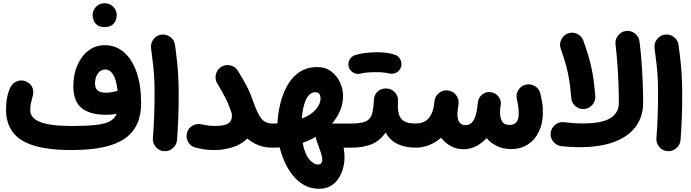

<svg xmlns="http://www.w3.org/2000/svg" viewBox="-20 -856 4248 1181"><path d="M17.1 -182.1Q17.1 -262.7 44.4 -319.8Q58.1 -347.2 87.9 -357.2Q117.7 -367.2 144.5 -353Q171.9 -339.4 180.7 -313.5Q189.5 -287.6 178.2 -252.9Q174.8 -242.7 170.4 -222.2Q166 -201.7 166 -178.7Q166 -129.9 226.8 -105.5Q287.6 -81.1 421.4 -81.1Q513.7 -81.1 570.3 -87.6Q627 -94.2 656.5 -110.6Q686 -127 697.3 -155.3Q664.1 -149.9 631.8 -149.9Q532.7 -149.9 481.9 -191.7Q431.2 -233.4 431.2 -324.7Q431.2 -398.9 456.5 -456.1Q481.9 -513.2 525.4 -545.7Q568.8 -578.1 623.5 -578.1Q692.4 -578.1 742.9 -534.2Q793.5 -490.2 820.8 -410.2Q848.1 -330.1 848.1 -221.2Q848.1 -72.8 746.8 -2.9Q645.5 66.9 421.4 66.9Q274.4 66.9 185.5 38.6Q96.7 10.3 56.9 -45.4Q17.1 -101.1 17.1 -182.1ZM564.5 -343.3Q564.5 -312.5 581.5 -299.1Q598.6 -285.6 632.3 -285.6Q649.9 -285.6 667.5 -289.1Q685.1 -292.5 699.2 -295.9Q701.2 -296.4 703.1 -296.9Q695.8 -366.7 675.8 -397.7Q655.8 -428.7 627 -428.7Q600.6 -428.7 582.5 -404.8Q564.5 -380.9 564.5 -343.3ZM549.8 -763.7Q549.8 -791.5 570.3 -813.7Q590.8 -835.9 622.6 -835.9Q645.5 -835.9 661.4 -826.2Q677.2 -816.4 686.5 -802.2Q698.2 -782.7 698.2 -763.7Q698.2 -749 691.9 -731.7Q685.5 -714.4 669.2 -701.9Q652.8 -689.5 623.5 -689.5Q593.3 -689.5 577.6 -702.1Q562 -714.8 555.7 -731.4Q549.8 -747.6 549.8 -763.7Z M909.2 -559.6Q905.3 -589.8 924.1 -614.5Q942.9 -639.2 973.1 -643.1Q1003.4 -647 1028.1 -628.2Q1052.7 -609.4 1056.6 -579.1Q1065.4 -514.2 1070.3 -464.8Q1075.2 -415.5 1077.1 -369.4Q1079.1 -323.2 1079.1 -267.6Q1079.1 -196.8 1076.4 -125.7Q1073.7 -54.7 1068.8 5.4Q1066.4 35.6 1042.5 55.9Q1018.6 76.2 988.3 73.7Q957.5 71.3 937.7 47.4Q918 23.4 920.4 -6.3Q925.3 -66.9 928 -137Q930.7 -207 930.7 -274.9Q930.7 -325.2 929 -365.2Q927.2 -405.3 922.6 -450.2Q918 -495.1 909.2 -559.6Z M1130.4 -40Q1138.7 -69.3 1164.6 -83.5Q1190.4 -97.7 1221.7 -90.8Q1242.7 -86.4 1261 -84Q1279.3 -81.5 1300.8 -81.5Q1345.2 -81.5 1367.9 -89.4Q1390.6 -97.2 1398.7 -111.6Q1406.7 -126 1406.7 -145Q1406.7 -151.9 1405.3 -158.7Q1401.4 -168.9 1397.5 -180.7Q1385.7 -216.8 1365.5 -255.9Q1345.2 -294.9 1316.4 -342.8Q1300.8 -368.7 1308.1 -398.9Q1315.4 -429.2 1341.3 -445.3Q1367.2 -460.9 1397.5 -453.6Q1427.7 -446.3 1443.4 -420.4Q1472.7 -373 1496.1 -329.1Q1519.5 -285.2 1538.1 -229.5Q1563.5 -158.2 1587.2 -127.2Q1610.8 -96.2 1657.2 -96.2H1657.7Q1688.5 -96.2 1710 -74.5Q1731.4 -52.7 1731.4 -22Q1731.4 8.3 1710 30.3Q1688.5 52.2 1657.7 52.2H1657.2Q1606.4 52.2 1568.1 36.6Q1529.8 21 1501.5 -3.9Q1462.4 34.7 1407.2 50.8Q1352.1 66.9 1300.8 66.9Q1266.6 66.9 1241.7 63.7Q1216.8 60.5 1181.2 51.3Q1151.9 43.9 1137.2 16.6Q1122.6 -10.7 1130.4 -40Z M1583.5 -22Q1583.5 -52.7 1605.5 -74.5Q1627.4 -96.2 1657.7 -96.2Q1672.4 -96.2 1686.5 -96.7Q1689 -151.9 1702.6 -212.2Q1716.3 -272.5 1744.4 -325Q1772.5 -377.4 1818.6 -410.4Q1864.7 -443.4 1932.6 -443.4Q1982.4 -443.4 2017.8 -416.3Q2053.2 -389.2 2071.8 -348.4Q2090.3 -307.6 2090.3 -266.6Q2090.3 -221.7 2072.8 -178Q2055.2 -134.3 2022.5 -96.2H2141.1Q2171.9 -96.2 2193.4 -74.5Q2214.8 -52.7 2214.8 -22Q2214.8 8.3 2193.4 30.3Q2171.9 52.2 2141.1 52.2H2093.8Q2099.1 83.5 2099.1 113.3Q2099.1 143.1 2090.6 176.5Q2082 210 2063.7 239.3Q2045.4 268.6 2015.4 286.9Q1985.4 305.2 1942.4 305.2Q1892.6 305.2 1852.8 283.4Q1813 261.7 1783 225.1Q1752.9 188.5 1732.4 143.1Q1711.9 97.7 1700.2 50.8Q1679.2 52.2 1657.7 52.2Q1627.4 52.2 1605.5 30.3Q1583.5 8.3 1583.5 -22ZM1917.5 -288.6Q1886.2 -288.6 1864.5 -247.8Q1842.8 -207 1836.4 -126.5Q1895 -149.4 1923.3 -183.6Q1951.7 -217.8 1951.7 -249Q1951.7 -267.1 1944.6 -277.8Q1937.5 -288.6 1917.5 -288.6ZM1940.9 46.9Q1934.6 30.3 1929.2 14.2Q1923.8 -2 1921.9 -14.2Q1884.8 7.8 1841.8 22.5Q1854 89.8 1881.1 122.8Q1908.2 155.8 1935.1 155.8Q1962.4 155.8 1962.4 126.5Q1962.4 110.8 1955.8 89.4Q1949.2 67.9 1940.9 46.9Z M2066.4 -22Q2066.4 -52.7 2088.6 -74.5Q2110.8 -96.2 2141.1 -96.2Q2202.6 -96.2 2231 -109.9Q2259.3 -123.5 2268.3 -155.3Q2277.3 -187 2279.8 -241.2Q2281.7 -275.9 2304.9 -294.9Q2328.1 -314 2359.4 -311.5Q2390.1 -309.6 2410.4 -286.4Q2430.7 -263.2 2428.2 -232.9Q2422.9 -158.7 2446.3 -127.4Q2469.7 -96.2 2536.6 -96.2H2537.1Q2567.9 -96.2 2589.4 -74.5Q2610.8 -52.7 2610.8 -22Q2610.8 8.3 2589.4 30.3Q2567.9 52.2 2537.1 52.2H2536.6Q2474.6 52.2 2428 31Q2381.3 9.8 2352.1 -40.5Q2313.5 13.2 2262.2 32.7Q2210.9 52.2 2141.1 52.2Q2110.8 52.2 2088.6 30.3Q2066.4 8.3 2066.4 -22ZM2125 -444.3Q2118.7 -467.3 2130.1 -488.5Q2141.6 -509.8 2165.5 -517.6Q2192.9 -525.9 2229 -530.3Q2265.1 -534.7 2300.8 -534.7Q2337.9 -534.7 2367.4 -529.5Q2397 -524.4 2417.5 -516.1Q2441.4 -502.4 2447.8 -476.3Q2454.1 -450.2 2439.5 -428.7Q2427.2 -411.6 2409.9 -406Q2392.6 -400.4 2374 -404.3Q2359.9 -407.7 2339.6 -409.9Q2319.3 -412.1 2300.8 -412.1Q2268.1 -412.1 2241.5 -410.2Q2214.8 -408.2 2198.2 -403.3Q2175.3 -397 2153.6 -409.2Q2131.8 -421.4 2125 -444.3Z M2462.9 -22Q2462.9 -52.7 2484.9 -74.5Q2506.8 -96.2 2537.1 -96.2Q2627.9 -96.2 2647.9 -199.2Q2649.4 -213.9 2652.8 -236.8V-237.8Q2653.3 -238.3 2653.3 -239.3Q2653.3 -239.3 2653.3 -239.7Q2657.2 -261.2 2673.3 -277.3Q2673.8 -277.8 2674.3 -278.3Q2674.3 -278.3 2674.3 -278.3Q2686.5 -290.5 2703.1 -296.4Q2719.7 -302.2 2737.3 -299.3Q2767.6 -294.9 2786.1 -270Q2804.7 -245.1 2800.3 -214.8Q2795.9 -186.5 2794.7 -173.8Q2793.5 -161.1 2793.5 -153.3Q2793.5 -86.4 2844.2 -86.4Q2873 -86.4 2890.4 -111.3Q2907.7 -136.2 2916 -196.8Q2917 -210.9 2919.9 -229.5Q2921.9 -243.2 2929.2 -255.4Q2929.2 -255.9 2929.7 -255.9Q2930.2 -256.3 2930.2 -256.8Q2940.4 -273.4 2958.3 -282.5Q2976.1 -291.5 2996.1 -289.6Q2997.6 -289.6 2999 -289.1H3000Q3028.8 -284.7 3046.6 -261.2Q3064.5 -237.8 3060.1 -210.9Q3058.6 -198.7 3056.6 -187Q3055.7 -175.8 3055.7 -165.5Q3055.7 -131.3 3068.6 -109.4Q3081.5 -87.4 3114.3 -87.4Q3170.9 -87.4 3170.9 -156.7Q3170.9 -178.2 3167.7 -200.4Q3164.6 -222.7 3159.2 -246.6Q3152.3 -276.4 3168.7 -302.7Q3185.1 -329.1 3214.8 -335.4Q3244.6 -342.3 3271 -325.9Q3297.4 -309.6 3303.7 -279.8Q3310.5 -252 3313.7 -233.6Q3316.9 -215.3 3318.1 -200.2Q3319.3 -185.1 3319.3 -166Q3319.3 -97.7 3294.9 -46.6Q3270.5 4.4 3226.6 32.7Q3182.6 61 3124 61Q3077.6 61 3039.3 43.5Q3001 25.9 2973.1 -6.3Q2943.4 25.9 2907.2 43.9Q2871.1 62 2832 62Q2789.1 62 2753.4 42.7Q2717.8 23.4 2692.9 -8.8Q2660.6 19.5 2621.1 35.9Q2581.5 52.2 2537.1 52.2Q2506.8 52.2 2484.9 30.3Q2462.9 8.3 2462.9 -22Z M3367.2 -36.6Q3369.6 -67.4 3393.8 -87.6Q3418 -107.9 3447.8 -104.5Q3482.9 -100.6 3510.3 -98.6Q3537.6 -96.7 3564.5 -96.7Q3684.1 -96.7 3735.4 -130.1Q3786.6 -163.6 3786.6 -221.7Q3786.6 -277.8 3784.2 -342.5Q3781.7 -407.2 3777.1 -469.7Q3772.5 -532.2 3766.1 -582Q3762.2 -612.3 3781.2 -637Q3800.3 -661.6 3830.1 -665.5Q3860.4 -669.4 3885 -650.4Q3909.7 -631.3 3913.6 -601.1Q3920.9 -545.4 3925.8 -480Q3930.7 -414.6 3933.3 -347.9Q3936 -281.2 3936 -221.7Q3936 -142.1 3893.1 -80.8Q3850.1 -19.5 3762.9 14.9Q3675.8 49.3 3543.5 49.3Q3516.6 49.3 3491.5 48.1Q3466.3 46.9 3435.1 43.5Q3404.3 40 3384.5 16.8Q3364.7 -6.3 3367.2 -36.6ZM3429.2 -555.7Q3418.9 -584.5 3432.4 -612.3Q3445.8 -640.1 3474.1 -650.4Q3502.9 -661.1 3530.5 -647.7Q3558.1 -634.3 3568.4 -605.5Q3586.4 -555.7 3598.4 -515.4Q3610.4 -475.1 3618.4 -437.3Q3626.5 -399.4 3631.8 -358.4Q3637.2 -317.4 3641.6 -266.1Q3644 -235.4 3624 -211.7Q3604 -188 3573.7 -185.5Q3543 -183.1 3519.5 -202.9Q3496.1 -222.7 3493.7 -252.9Q3488.8 -314.5 3481.7 -360.6Q3474.6 -406.7 3462.4 -451.9Q3450.2 -497.1 3429.2 -555.7Z M4006.3 -559.6Q4002.4 -589.8 4021.2 -614.5Q4040 -639.2 4070.3 -643.1Q4100.6 -647 4125.2 -628.2Q4149.9 -609.4 4153.8 -579.1Q4162.6 -514.2 4167.5 -464.8Q4172.4 -415.5 4174.3 -369.4Q4176.3 -323.2 4176.3 -267.6Q4176.3 -196.8 4173.6 -125.7Q4170.9 -54.7 4166 5.4Q4163.6 35.6 4139.6 55.9Q4115.7 76.2 4085.4 73.7Q4054.7 71.3 4034.9 47.4Q4015.1 23.4 4017.6 -6.3Q4022.5 -66.9 4025.1 -137Q4027.8 -207 4027.8 -274.9Q4027.8 -325.2 4026.1 -365.2Q4024.4 -405.3 4019.8 -450.2Q4015.1 -495.1 4006.3 -559.6Z"/></svg>

Font: Mikhak-DS2-FD ExtraBold
Style: Regular
Weight: 800
Designer: Amin Abedi
Version: Version 3.2